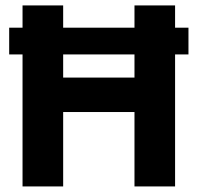

<svg xmlns="http://www.w3.org/2000/svg" viewBox="-20 -670 710 690"><path d="M13 -570.5V-474.4H657.3V-570.5ZM61 -650.5V0H207V-267.4H463.3V0H609.2V-650.5H463.3V-391.2H207V-650.5Z"/></svg>

Font: Overused Grotesk Light
Style: Regular
Weight: 300
Designer: RandomMaerks
Version: Version 0.005